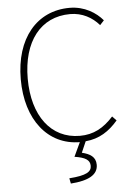

<svg xmlns="http://www.w3.org/2000/svg" viewBox="-63 -786 745 1072"><g transform="rotate(-5 309.5 -250.0)"><path d="M290 239C390 232 443 203 443 147C443 103 412 84 366 73L393 11C471 4 526 -33 575 -90L552 -114C497 -53 440 -22 364 -22C202 -22 101 -157 101 -365C101 -573 202 -704 368 -704C436 -704 491 -673 530 -628L553 -653C516 -697 452 -739 368 -739C184 -739 62 -594 62 -365C62 -137 182 12 360 13L323 92C383 101 409 117 409 150C409 183 381 202 284 209Z"/></g></svg>

Font: Source Han Sans JP ExtraLight
Style: Regular
Weight: 250
Designer: Ryoko NISHIZUKA 西塚涼子 (kana, bopomofo & ideographs); Paul D. Hunt (Latin, Greek & Cyrillic); Sandoll Communications 산돌커뮤니
Foundry: Adobe
Version: Version 2.001;hotconv 1.0.107;makeotfexe 2.5.65593